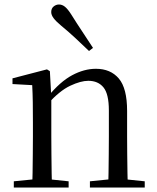

<svg xmlns="http://www.w3.org/2000/svg" viewBox="-20 -838 701 858"><path d="M41.7 0V-27.8L150.4 -38.6H182.8L286.7 -27.8V0ZM123.9 0Q125.1 -24.4 125.6 -65.3Q126.1 -106.3 126.6 -150.7Q127.1 -195.1 127.1 -228.5V-289.4Q127.1 -340.8 126.5 -380.8Q125.9 -420.7 123.9 -457.5L35.8 -462.4V-487.9L189.9 -528L202.9 -519.8L209.3 -403.1V-401.7V-228.5Q209.3 -195.1 209.8 -150.7Q210.3 -106.3 210.8 -65.3Q211.3 -24.4 212.3 0ZM381.8 0V-27.8L489.3 -38.6H522.3L626.8 -27.8V0ZM463.5 0Q464.5 -24.4 465 -64.8Q465.5 -105.3 466 -149.7Q466.5 -194.1 466.5 -228.5V-344.3Q466.5 -418.1 442.4 -447.5Q418.3 -476.9 374.6 -476.9Q340.9 -476.9 293.8 -454.8Q246.6 -432.7 192.2 -372.4L183.7 -406H193.8Q248.4 -472.9 302.1 -501.7Q355.9 -530.6 408.5 -530.6Q474 -530.6 511 -487.1Q548 -443.5 548 -342.4V-228.5Q548 -194.1 548.5 -149.7Q549 -105.3 549.6 -64.8Q550.2 -24.4 551.2 0ZM395.6 -624 377.8 -610.1Q347.5 -639.2 316.7 -667.9Q285.9 -696.6 252.7 -723.8Q229.8 -742.9 219.4 -757Q208.9 -771.1 208.9 -783.8Q208.9 -800.3 219.7 -809.1Q230.5 -817.9 243.6 -817.9Q257.8 -817.9 270.3 -807.8Q282.8 -797.8 298.6 -773Q322.9 -734 347.7 -696.9Q372.5 -659.9 395.6 -624Z"/></svg>

Font: Noto Serif HK ExtraLight
Style: Regular
Weight: 200
Designer: Ryoko NISHIZUKA 西塚涼子 (kana & ideographs); Frank Grießhammer (Latin, Greek & Cyrillic); Wenlong ZHANG 张文龙 (bopomofo); San
Foundry: Adobe
Version: Version 2.002-H1;hotconv 1.1.0;makeotfexe 2.6.0